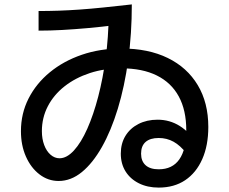

<svg xmlns="http://www.w3.org/2000/svg" viewBox="-20 -798 1040 871"><path d="M700 53Q649 53 610 33.5Q571 14 549.5 -20.5Q528 -55 528 -101Q528 -147 549 -181.5Q570 -216 608 -235.5Q646 -255 695 -255Q750 -255 795.5 -226.5Q841 -198 884 -136L826 -102Q798 -138 767.5 -155Q737 -172 700 -172Q661 -172 640.5 -154Q620 -136 620 -101Q620 -67 640.5 -48.5Q661 -30 700 -30Q762 -30 793.5 -75Q825 -120 825 -207Q825 -298 791 -360.5Q757 -423 691.5 -455.5Q626 -488 531 -488Q453 -488 387.5 -466.5Q322 -445 273 -406.5Q224 -368 197 -316Q170 -264 170 -203Q170 -168 180.5 -140Q191 -112 209.5 -96Q228 -80 250 -80Q283 -80 315.5 -115.5Q348 -151 376 -214Q404 -277 425.5 -359.5Q447 -442 459.5 -536Q472 -630 473 -727L511 -685Q440 -676 378 -670.5Q316 -665 261.5 -662Q207 -659 155 -659V-748Q200 -748 245 -749.5Q290 -751 340 -754.5Q390 -758 448.5 -764Q507 -770 578 -778Q578 -645 561.5 -525Q545 -405 514.5 -305Q484 -205 442.5 -131.5Q401 -58 351.5 -17.5Q302 23 246 23Q198 23 159 -7Q120 -37 97.5 -88Q75 -139 75 -203Q75 -283 109.5 -351Q144 -419 206 -470Q268 -521 351 -549.5Q434 -578 531 -578Q653 -578 741 -535Q829 -492 877 -412Q925 -332 925 -222Q925 -138 897.5 -76Q870 -14 820 19.5Q770 53 700 53Z"/></svg>

Font: M PLUS 2 Medium
Style: Regular
Weight: 500
Designer: Coji Morishita
Foundry: UNDERFOREST DESIGN
Version: Version 1.001